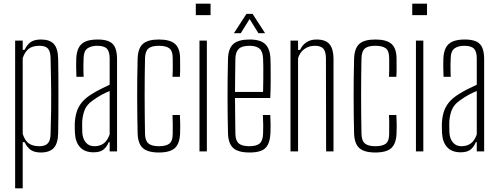

<svg xmlns="http://www.w3.org/2000/svg" viewBox="-20 -820 2702 1040"><path d="M62 200V-600H103V-550H113Q127.5 -579.5 147.2 -592.8Q167 -606 202 -606Q249.5 -606 271.5 -582Q293.5 -558 295 -503Q296 -469.5 296.2 -415.5Q296.5 -361.5 296.5 -301.5Q296.5 -241.5 296.2 -187Q296 -132.5 295 -97Q293.5 -42.5 271 -18.2Q248.5 6 201 6Q168 6 148 -7Q128 -20 113 -50H103V200ZM193 -28Q224.5 -28 239 -43.5Q253.5 -59 254 -95Q256.5 -172.5 257 -226.2Q257.5 -280 257.2 -322.5Q257 -365 256 -407.8Q255 -450.5 254 -505Q253.5 -541 240 -556.5Q226.5 -572 194 -572Q156.5 -572 135.5 -555.8Q114.5 -539.5 103 -505V-95Q115 -57.5 136.5 -42.8Q158 -28 193 -28Z M487 5Q440 5 414.5 -21.8Q389 -48.5 386 -97Q385.5 -112 385 -123.8Q384.5 -135.5 385 -151Q386.5 -184 394.8 -212Q403 -240 422.5 -264.5Q442 -289 478 -311Q498.5 -324 525.5 -337.8Q552.5 -351.5 574 -361V-504Q574 -540 559.2 -556Q544.5 -572 506 -572Q474.5 -572 454.5 -558.5Q434.5 -545 433 -509Q432 -489 431.8 -469.8Q431.5 -450.5 432 -433.8Q432.5 -417 433 -404H394Q392.5 -433.5 392.5 -457.2Q392.5 -481 393 -502Q394.5 -537.5 406 -560.5Q417.5 -583.5 442.5 -594.8Q467.5 -606 509 -606Q549 -606 572 -595Q595 -584 604.5 -560.2Q614 -536.5 614 -499V0H574V-50H569Q559.5 -26 541.2 -10.5Q523 5 487 5ZM491 -28Q522.5 -28 542.8 -44Q563 -60 574 -92V-327Q554 -319 533 -308Q512 -297 481 -275Q448 -252 436.5 -218.8Q425 -185.5 425 -150Q425 -136 425.2 -122.5Q425.5 -109 426 -99Q428.5 -67 445.5 -47.5Q462.5 -28 491 -28Z M914.5 -404Q915.5 -423 915.8 -440.2Q916 -457.5 915.8 -473.5Q915.5 -489.5 915.5 -505Q915.5 -544 897.5 -558Q879.5 -572 840.5 -572Q801 -572 783.8 -557.2Q766.5 -542.5 765.5 -504Q764.5 -457.5 764 -407.5Q763.5 -357.5 763.5 -305.2Q763.5 -253 764 -200Q764.5 -147 765.5 -95Q766.5 -57 784.5 -42.5Q802.5 -28 840.5 -28Q879.5 -28 897.5 -42Q915.5 -56 915.5 -95Q915.5 -119 915.8 -143Q916 -167 914.5 -197H954.5Q956 -172.5 956.2 -144.2Q956.5 -116 955.5 -98Q953.5 -42.5 927.5 -18.2Q901.5 6 840.5 6Q780 6 753.5 -18.2Q727 -42.5 725.5 -98Q724.5 -141 723.8 -190Q723 -239 723 -291.2Q723 -343.5 723.5 -396.8Q724 -450 725.5 -501Q727 -557.5 753.5 -581.8Q780 -606 840.5 -606Q901.5 -606 928.5 -581.8Q955.5 -557.5 955.5 -502Q955.5 -479.5 955.8 -455.8Q956 -432 954.5 -404Z M1040.5 -738V-800H1120.5V-738ZM1060.5 0V-600H1100.5V0Z M1332 6Q1270 6 1243.2 -18.2Q1216.5 -42.5 1215 -98Q1214 -141 1213.2 -190Q1212.5 -239 1212.5 -291.2Q1212.5 -343.5 1213 -396.8Q1213.5 -450 1215 -501Q1216.5 -557.5 1244 -581.8Q1271.5 -606 1332 -606Q1392 -606 1417.5 -580.2Q1443 -554.5 1445 -502Q1445.5 -491 1446 -456.2Q1446.5 -421.5 1446.2 -376.2Q1446 -331 1444 -289H1253Q1253 -241 1253.8 -192Q1254.5 -143 1255 -95Q1256 -57 1274 -42.5Q1292 -28 1330 -28Q1369 -28 1386.2 -42.5Q1403.5 -57 1405 -95Q1406 -110 1405.8 -139.8Q1405.5 -169.5 1404 -197H1444Q1445.5 -174 1445.8 -144Q1446 -114 1445 -98Q1442 -42.5 1417.8 -18.2Q1393.5 6 1332 6ZM1253 -322H1405Q1406 -357.5 1406.2 -394.8Q1406.5 -432 1406.2 -461.8Q1406 -491.5 1405 -504Q1403 -542.5 1384.8 -557.2Q1366.5 -572 1332 -572Q1290 -572 1273 -555Q1256 -538 1255 -504Q1254.5 -461.5 1253.8 -415.8Q1253 -370 1253 -322ZM1247 -640 1315 -745H1348L1416 -640H1380L1332 -717L1284 -640Z M1553.5 0V-600H1594.5V-550H1605.5Q1619 -578.5 1641.8 -592.2Q1664.5 -606 1694.5 -606Q1743.5 -606 1764.8 -580.8Q1786 -555.5 1786.5 -503V0H1746.5L1745.5 -505Q1745 -541 1731.5 -556.5Q1718 -572 1685.5 -572Q1653.5 -572 1629.2 -554.8Q1605 -537.5 1594.5 -505V0Z M2087 -404Q2088 -423 2088.2 -440.2Q2088.5 -457.5 2088.2 -473.5Q2088 -489.5 2088 -505Q2088 -544 2070 -558Q2052 -572 2013 -572Q1973.5 -572 1956.2 -557.2Q1939 -542.5 1938 -504Q1937 -457.5 1936.5 -407.5Q1936 -357.5 1936 -305.2Q1936 -253 1936.5 -200Q1937 -147 1938 -95Q1939 -57 1957 -42.5Q1975 -28 2013 -28Q2052 -28 2070 -42Q2088 -56 2088 -95Q2088 -119 2088.2 -143Q2088.5 -167 2087 -197H2127Q2128.5 -172.5 2128.8 -144.2Q2129 -116 2128 -98Q2126 -42.5 2100 -18.2Q2074 6 2013 6Q1952.5 6 1926 -18.2Q1899.5 -42.5 1898 -98Q1897 -141 1896.2 -190Q1895.5 -239 1895.5 -291.2Q1895.5 -343.5 1896 -396.8Q1896.5 -450 1898 -501Q1899.5 -557.5 1926 -581.8Q1952.5 -606 2013 -606Q2074 -606 2101 -581.8Q2128 -557.5 2128 -502Q2128 -479.5 2128.2 -455.8Q2128.5 -432 2127 -404Z M2213 -738V-800H2293V-738ZM2233 0V-600H2273V0Z M2475.5 5Q2428.5 5 2403 -21.8Q2377.5 -48.5 2374.5 -97Q2374 -112 2373.5 -123.8Q2373 -135.5 2373.5 -151Q2375 -184 2383.2 -212Q2391.5 -240 2411 -264.5Q2430.5 -289 2466.5 -311Q2487 -324 2514 -337.8Q2541 -351.5 2562.5 -361V-504Q2562.5 -540 2547.8 -556Q2533 -572 2494.5 -572Q2463 -572 2443 -558.5Q2423 -545 2421.5 -509Q2420.5 -489 2420.2 -469.8Q2420 -450.5 2420.5 -433.8Q2421 -417 2421.5 -404H2382.5Q2381 -433.5 2381 -457.2Q2381 -481 2381.5 -502Q2383 -537.5 2394.5 -560.5Q2406 -583.5 2431 -594.8Q2456 -606 2497.5 -606Q2537.5 -606 2560.5 -595Q2583.5 -584 2593 -560.2Q2602.5 -536.5 2602.5 -499V0H2562.5V-50H2557.5Q2548 -26 2529.8 -10.5Q2511.5 5 2475.5 5ZM2479.5 -28Q2511 -28 2531.2 -44Q2551.5 -60 2562.5 -92V-327Q2542.5 -319 2521.5 -308Q2500.5 -297 2469.5 -275Q2436.5 -252 2425 -218.8Q2413.5 -185.5 2413.5 -150Q2413.5 -136 2413.8 -122.5Q2414 -109 2414.5 -99Q2417 -67 2434 -47.5Q2451 -28 2479.5 -28Z"/></svg>

Font: Big Shoulders Text Thin Thin
Style: Regular
Weight: 250
Version: Version 2.002